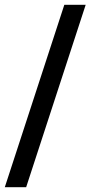

<svg xmlns="http://www.w3.org/2000/svg" viewBox="-27 -704 377 800"><path d="M-7 76 241 -684H330L82 76Z"/></svg>

Font: Bricolage Grotesque 48pt
Style: Regular
Weight: 400
Designer: Mathieu Triay
Foundry: Atelier Triay
Version: Version 1.000; ttfautohint (v1.8.4.7-5d5b);gftools[0.9.32]